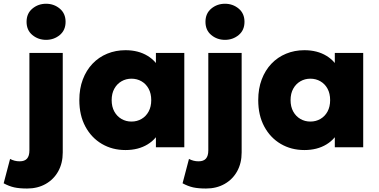

<svg xmlns="http://www.w3.org/2000/svg" viewBox="-95 -804 2068 1048"><path d="M53 225Q11 225 -17.2 218.8Q-45.5 212.5 -75 196.5L-40 63.5Q-27.5 70 -15 73.2Q-2.5 76.5 12.5 76.5Q39.5 76.5 52.5 61.8Q65.5 47 65.5 17V-515H247.5V28Q247.5 86.5 223 130.8Q198.5 175 154.5 200Q110.5 225 53 225ZM156.5 -586.5Q113.5 -586.5 81.8 -612.8Q50 -639 50 -685Q50 -730.5 81.8 -757Q113.5 -783.5 156.5 -783.5Q199.5 -783.5 231.2 -757Q263 -730.5 263 -685Q263 -639 231.2 -612.8Q199.5 -586.5 156.5 -586.5Z M590 15Q518 15 461 -18.5Q404 -52 371 -113.2Q338 -174.5 338 -257.5Q338 -320 357 -370.2Q376 -420.5 410 -456.2Q444 -492 490.2 -511Q536.5 -530 590 -530Q660 -530 710.5 -499.2Q761 -468.5 781 -416.5L756 -377.5V-515H911V0H756V-137.5L781 -98.5Q761 -46.5 710.5 -15.8Q660 15 590 15ZM622.5 -140.5Q653 -140.5 677.5 -154.8Q702 -169 716.2 -195.2Q730.5 -221.5 730.5 -257.5Q730.5 -293.5 716.2 -319.8Q702 -346 677.5 -360.2Q653 -374.5 622.5 -374.5Q592.5 -374.5 568 -360.2Q543.5 -346 529 -319.8Q514.5 -293.5 514.5 -257.5Q514.5 -221.5 529 -195.2Q543.5 -169 568 -154.8Q592.5 -140.5 622.5 -140.5Z M1029.5 225Q987.5 225 959.2 218.8Q931 212.5 901.5 196.5L936.5 63.5Q949 70 961.5 73.2Q974 76.5 989 76.5Q1016 76.5 1029 61.8Q1042 47 1042 17V-515H1224V28Q1224 86.5 1199.5 130.8Q1175 175 1131 200Q1087 225 1029.5 225ZM1133 -586.5Q1090 -586.5 1058.2 -612.8Q1026.5 -639 1026.5 -685Q1026.5 -730.5 1058.2 -757Q1090 -783.5 1133 -783.5Q1176 -783.5 1207.8 -757Q1239.5 -730.5 1239.5 -685Q1239.5 -639 1207.8 -612.8Q1176 -586.5 1133 -586.5Z M1566.5 15Q1494.5 15 1437.5 -18.5Q1380.5 -52 1347.5 -113.2Q1314.5 -174.5 1314.5 -257.5Q1314.5 -320 1333.5 -370.2Q1352.5 -420.5 1386.5 -456.2Q1420.5 -492 1466.8 -511Q1513 -530 1566.5 -530Q1636.5 -530 1687 -499.2Q1737.5 -468.5 1757.5 -416.5L1732.5 -377.5V-515H1887.5V0H1732.5V-137.5L1757.5 -98.5Q1737.5 -46.5 1687 -15.8Q1636.5 15 1566.5 15ZM1599 -140.5Q1629.5 -140.5 1654 -154.8Q1678.5 -169 1692.8 -195.2Q1707 -221.5 1707 -257.5Q1707 -293.5 1692.8 -319.8Q1678.5 -346 1654 -360.2Q1629.5 -374.5 1599 -374.5Q1569 -374.5 1544.5 -360.2Q1520 -346 1505.5 -319.8Q1491 -293.5 1491 -257.5Q1491 -221.5 1505.5 -195.2Q1520 -169 1544.5 -154.8Q1569 -140.5 1599 -140.5Z"/></svg>

Font: Geologica Thin Cursive ExtraBold
Style: Regular
Weight: 800
Version: Version 1.010;gftools[0.9.28]